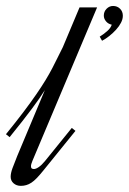

<svg xmlns="http://www.w3.org/2000/svg" viewBox="-80 -620 430 641"><path d="M28.3 -83Q26.4 -78.1 24.9 -73.5Q23.4 -68.8 23.4 -65.4Q23.4 -59.6 26.1 -57.6Q28.8 -55.7 33.2 -55.7Q40 -55.7 49.8 -62.5Q59.6 -69.3 70.3 -82.5L159.7 -192.9L171.9 -183.1L64 -49.8Q52.2 -35.2 42.7 -25.4Q33.2 -15.6 24.7 -10Q16.1 -4.4 7.6 -2Q-1 0.5 -10.3 0.5Q-24.9 0.5 -34.7 -8.1Q-44.4 -16.6 -44.4 -29.8Q-44.4 -42 -38.3 -58.6Q-32.2 -75.2 -22.5 -99.1L69.8 -319.3Q62 -307.1 51.8 -292Q41.5 -276.9 27.1 -257.8Q12.7 -238.8 -5.6 -215.1Q-23.9 -191.4 -47.9 -162.1L-60.1 -171.9Q-26.4 -213.4 -1.5 -246.3Q23.4 -279.3 41.5 -305.7Q59.6 -332 72.3 -353Q85 -374 94.7 -392.6Q104.5 -411.1 112.5 -428Q120.6 -444.8 129.9 -462.9L185.5 -595.2H244.1ZM252.9 -497.6Q265.6 -505.4 277.8 -516.1Q290 -526.9 293 -537.6Q281.2 -540 273.9 -548.8Q266.6 -557.6 266.6 -567.9Q266.6 -581.5 275.9 -590.8Q285.2 -600.1 297.4 -600.1Q311.5 -600.1 320.8 -590.8Q330.1 -581.5 330.1 -567.4Q330.1 -555.7 323.7 -543.7Q317.4 -531.7 307.4 -520.8Q297.4 -509.8 285.2 -500Q272.9 -490.2 260.7 -483.9Z"/></svg>

Font: Dynalight
Style: Regular
Weight: 400
Version: Version 1.000